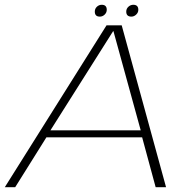

<svg xmlns="http://www.w3.org/2000/svg" viewBox="-33 -783 813 803"><path d="M-13 0 412.5 -677H476L661.5 0H618L561.5 -208.5H161L30.5 0ZM178 -238H555.5L441.5 -652.5H440ZM384.5 -713.5Q363.5 -713.5 363.5 -734.5Q363.5 -746.5 372.2 -754.8Q381 -763 392.5 -763Q413.5 -763 413.5 -742Q413.5 -730.5 404.8 -722Q396 -713.5 384.5 -713.5ZM516.5 -713.5Q495 -713.5 495 -734.5Q495 -746.5 504 -754.8Q513 -763 524.5 -763Q545.5 -763 545.5 -742Q545.5 -730.5 536.5 -722Q527.5 -713.5 516.5 -713.5Z"/></svg>

Font: Anybody ExtraExpanded ExtraLight
Style: Italic
Weight: 200
Width: 8
Italic angle: -10°
Designer: Tyler Finck
Foundry: Etcetera Type Company
Version: Version 1.010; ttfautohint (v1.8.3) -l 8 -r 50 -G 200 -x 14 